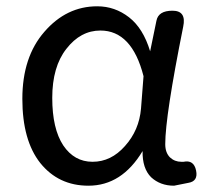

<svg xmlns="http://www.w3.org/2000/svg" viewBox="-20 -577 665 610"><path d="M261 13Q166 13 108 -59Q51 -131 51 -263Q51 -396 121 -476Q191 -557 289 -557Q345 -557 390 -522Q435 -487 457 -414L477 -511Q483 -543 528 -543Q573 -543 562 -492Q505 -208 505 -119Q505 -92 520 -77Q535 -63 556 -63H563Q596 -70 603 -35Q610 -1 578 4L533 13Q489 13 460 -14Q432 -42 433 -97Q367 13 261 13ZM181 -115Q216 -63 274 -63Q333 -63 377 -113Q422 -163 428 -232L436 -335Q399 -480 299 -480Q236 -480 191 -422Q146 -365 146 -266Q146 -168 181 -115Z"/></svg>

Font: Swei Gothic CJK TC Regular
Style: Regular
Weight: 400
Version: Version 2.129